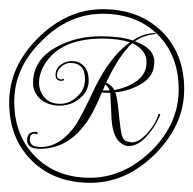

<svg xmlns="http://www.w3.org/2000/svg" viewBox="-26 -391 421 418"><path d="M326 -323Q375 -274 375 -196.5Q375 -119 312 -56Q249 7 170.5 7Q92 7 43 -41.5Q-6 -90 -6 -168Q-6 -246 57 -308.5Q120 -371 198 -371Q276 -371 326 -323ZM304 -63Q363 -122 363 -196Q363 -270 317.5 -315.5Q272 -361 197.5 -361Q123 -361 65 -302Q5 -244 5 -170Q5 -96 51 -50Q97 -4 170 -4Q243 -4 304 -63ZM109 -218 111 -220Q113 -220 113 -217.5Q113 -215 108 -215Q95 -215 95 -228Q95 -241 105.5 -249.5Q116 -258 131 -258Q146 -258 156.5 -247.5Q167 -237 167 -215Q167 -193 148 -177Q129 -161 104 -161Q79 -161 62 -175Q46 -190 46 -210Q46 -270 117 -298Q151 -312 193.5 -312Q236 -312 263 -303Q288 -319 311 -319L314 -318L313 -317Q285 -314 268 -301Q310 -286 310 -256Q310 -226 283.5 -209.5Q257 -193 225 -190Q229 -180 231.5 -154.5Q234 -129 237 -107.5Q240 -86 249.5 -83.5Q259 -81 261 -81Q277 -81 295.5 -102Q314 -123 319 -143H322L323 -142Q313 -116 293.5 -94.5Q274 -73 254 -73Q246 -73 238 -79Q220 -91 217 -130Q214 -188 214 -189H206Q199 -189 196 -190Q174 -137 155 -115Q117 -67 61 -67Q33 -67 33 -85.5Q33 -104 51 -104Q56 -104 56 -101.5Q56 -99 55 -99H52Q51 -100 49 -100Q39 -100 39 -87Q39 -71 63 -71Q105 -71 139 -119Q153 -141 182 -203Q215 -269 257 -299Q231 -307 197 -307Q104 -307 70 -249Q59 -230 59 -211Q59 -192 71 -178.5Q83 -165 104.5 -165Q126 -165 142 -181Q159 -195 159 -219Q159 -254 127 -254Q117 -254 107.5 -246Q98 -238 98 -227Q98 -218 109 -218ZM223 -195Q251 -200 272 -215Q293 -230 293 -256Q293 -282 262 -297Q234 -272 205 -211Q217 -206 223 -195ZM213 -194Q209 -203 203 -207L198 -194Z"/></svg>

Font: Lovers Quarrel
Style: Regular
Weight: 400
Designer: Robert E. Leuschke
Foundry: Robert E. Leuschke
Version: Version 1.001